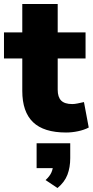

<svg xmlns="http://www.w3.org/2000/svg" viewBox="-22 -655 468 965"><path d="M310 11Q198 11 144 -41Q90 -93 90 -198V-361H-2V-492H90V-635H268V-492H408V-361H268V-204Q268 -167 285.5 -149.5Q303 -132 341 -132Q353 -132 367.5 -135Q382 -138 400 -142L424 -14Q401 -2 370.5 4.5Q340 11 310 11ZM267 290 207 250Q228 231 236.5 211.5Q245 192 245 170L280 190H162V65H331V140Q331 186 317 223Q303 260 267 290Z"/></svg>

Font: Nunito Sans 12pt ExtraLight 12pt Black
Style: Regular
Weight: 900
Version: Version 3.101;gftools[0.9.27]